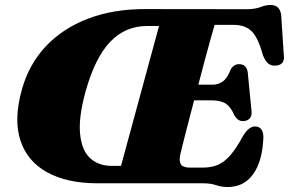

<svg xmlns="http://www.w3.org/2000/svg" viewBox="-20 -737 1162 772"><path d="M797.5 0H370Q248 -0.5 168.5 -44.8Q89 -89 61.8 -173.2Q34.5 -257.5 68 -377Q96 -478 164 -550.5Q232 -623 334 -662Q436 -701 565.5 -700.5L971.5 -700Q1005.5 -700 1027 -708.5Q1048.5 -717 1068 -717Q1104.5 -717 1110.5 -678L1121 -517Q1127 -478.5 1092.5 -473.5Q1074 -471 1060.8 -479.8Q1047.5 -488.5 1037 -515.5Q1018 -585.5 992 -611.2Q966 -637 919.5 -637H843Q838.5 -623 828.5 -586.8Q818.5 -550.5 805 -500.8Q791.5 -451 777.5 -396.5H834.5Q857 -396.5 875.5 -409.2Q894 -422 907.5 -457.5Q920 -479 941 -479Q971 -479 976 -447L991 -294Q994 -271.5 984.2 -261Q974.5 -250.5 957.5 -250Q945 -250 936.5 -256.5Q928 -263 922.5 -273Q908.5 -306.5 888.2 -320Q868 -333.5 830.5 -333.5H760.5Q747 -282 735 -235.8Q723 -189.5 714.8 -156.5Q706.5 -123.5 704 -111.5Q699.5 -87 708.2 -75Q717 -63 745 -63H794Q829.5 -63 856 -74.2Q882.5 -85.5 906.5 -113.2Q930.5 -141 957.5 -191Q980.5 -228.5 1005 -228.5Q1039 -228.5 1039 -184.5Q1035.5 -89.5 998.2 -37.2Q961 15 895.5 15Q871 15 849 7.5Q827 0 797.5 0ZM324 -369Q295.5 -265 302 -198.8Q308.5 -132.5 342.2 -101.2Q376 -70 430 -70H466.5L619.5 -632.5H571.5Q484 -632.5 423 -568.8Q362 -505 324 -369Z"/></svg>

Font: Fraunces 9pt S000 Black
Style: Italic
Weight: 900
Italic angle: -16°
Version: Version 1.000; ttfautohint (v1.8.3)